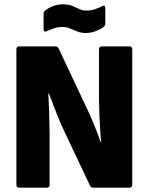

<svg xmlns="http://www.w3.org/2000/svg" viewBox="-20 -870 689 890"><path d="M69 0Q56 0 56 -14V-641Q56 -655 69 -655H237Q248 -655 252 -645L372 -390Q393 -348 413.5 -298.5Q434 -249 446 -212H449Q446 -239 444 -274Q442 -309 440.5 -344Q439 -379 439 -405V-641Q439 -655 452 -655H580Q593 -655 593 -641V-14Q593 0 580 0H412Q402 0 397 -10L281 -255Q261 -296 241.5 -346.5Q222 -397 207 -436H204Q206 -408 207 -372.5Q208 -337 209 -301.5Q210 -266 210 -238V-14Q210 0 196 0ZM378 -717Q356 -717 338.5 -724Q321 -731 304.5 -738Q288 -745 269 -745Q249 -745 231 -739Q213 -733 198 -726Q182 -718 182 -735V-805Q182 -815 189 -821Q202 -832 224 -841Q246 -850 271 -850Q298 -850 315.5 -842.5Q333 -835 348 -828Q363 -821 383 -821Q401 -821 419.5 -827Q438 -833 452 -841Q468 -850 468 -832V-762Q468 -751 460 -745Q447 -735 424.5 -726Q402 -717 378 -717Z"/></svg>

Font: Sofia Sans Semi Condensed Black
Style: Regular
Weight: 900
Designer: Botio Nikoltchev, Ani Petrova
Foundry: lettersoup
Version: Version 4.100; ttfautohint (v1.8.4.7-5d5b)